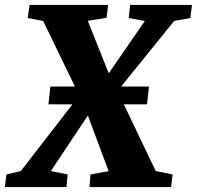

<svg xmlns="http://www.w3.org/2000/svg" viewBox="-53 -763 803 783"><path d="M-33 0 -27 -51.5 32 -65.5 269 -372 270.5 -373 123 -677.5 60 -689.5 67.5 -743H388L381.5 -690.5L305 -678L390.5 -464L537.5 -677.5L472 -689.5L477.5 -743H730L723 -689.5L657 -677.5L426 -391.5L427 -390L582 -65.5L651 -51.5L644.5 0H312L316 -51.5L390 -65L306 -290L305.5 -291L304 -290L154.5 -65.5L223 -51.5L218 0ZM554.5 -410 546.5 -337.5H144.5L152.5 -410Z"/></svg>

Font: Merriweather Black
Style: Italic
Weight: 900
Italic angle: -7.8°
Designer: Eben Sorkin
Foundry: Eben Sorkin
Version: Version 2.200;gftools[0.9.31]